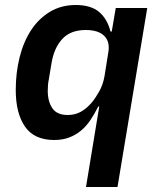

<svg xmlns="http://www.w3.org/2000/svg" viewBox="-20 -548 640 768"><path d="M377 -122H373Q358 -92 341.5 -67.5Q325 -43 304 -25.5Q283 -8 256.5 2Q230 12 197 12Q117 12 80 -41.5Q43 -95 43 -188Q43 -257 58.5 -319Q74 -381 104.5 -427.5Q135 -474 180 -501Q225 -528 283 -528Q343 -528 376 -500.5Q409 -473 422 -422H427L443 -516H569L450 200H324ZM251 -88Q280 -88 303.5 -101Q327 -114 348 -139Q362 -156 377 -182.5Q392 -209 398 -243L413 -337Q421 -380 397.5 -404Q374 -428 323 -428Q262 -428 229 -392Q196 -356 186 -295L175 -229Q173 -220 172 -208.5Q171 -197 171 -185Q171 -142 189.5 -115Q208 -88 251 -88Z"/></svg>

Font: IBM Plex Mono SemiBold
Style: Italic
Weight: 600
Italic angle: -9°
Monospace: yes
Designer: Mike Abbink, Paul van der Laan, Pieter van Rosmalen
Foundry: Bold Monday
Version: Version 2.3